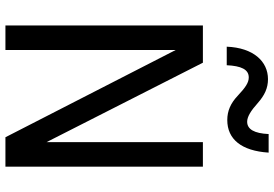

<svg xmlns="http://www.w3.org/2000/svg" viewBox="-171 -838 1009 707"><g transform="rotate(90 333.5 -484.5)"><path d="M473.6 -969.2C471.2 -916.5 456.1 -890.1 428.2 -890.1C410.2 -890.1 388.2 -903.3 359.4 -929.2C330.6 -954.6 304.2 -966.8 271.5 -966.8C206.1 -966.8 155.8 -913.1 151.9 -814.9H220.2C222.7 -867.7 235.4 -896 265.1 -896C284.2 -896 301.8 -884.3 333 -855C360.4 -829.1 388.7 -816.9 421.9 -816.9C492.7 -816.9 535.6 -869.1 542 -969.2ZM593.8 -727.1H503.4V-151.4L210.9 -727.1H73.7V0H164.1V-627L485.4 0H593.8Z"/></g></svg>

Font: SG Kara Light
Style: Regular
Weight: 400
Designer: Damoon Khanjanzadeh
Version: Version 1.000